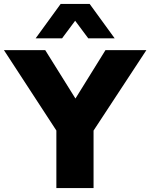

<svg xmlns="http://www.w3.org/2000/svg" viewBox="-46 -961 768 981"><path d="M242 0V-365L276 -242L-26 -705H185L343 -452H336L493 -705H702L398 -242L432 -365V0ZM136 -765 264 -941H412L540 -765H405L338 -855L271 -765Z"/></svg>

Font: Nunito Sans 8pt Black
Style: Regular
Weight: 900
Version: Version 3.101;gftools[0.9.27]